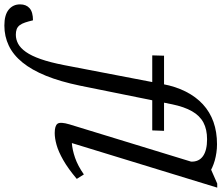

<svg xmlns="http://www.w3.org/2000/svg" viewBox="-254 -686 1014 879"><g transform="rotate(90 253.5 -247.0)"><path d="M68 -436.5 69.5 -490.5H413.5L411.5 -436.5ZM206.5 -105Q188 -15.5 161.5 49.8Q135 115 100.5 157.5Q66 200 23.5 220.2Q-19 240.5 -68.5 240.5Q-117 240.5 -141.2 220.8Q-165.5 201 -165.5 168.5Q-165.5 140.5 -147.8 125Q-130 109.5 -92.5 109.5Q-87.5 130.5 -82.5 145.5Q-77.5 160.5 -70 170.5Q-62 180.5 -51.5 184.2Q-41 188 -26.5 188Q-5 188 14.8 177.5Q34.5 167 52.2 142Q70 117 85 74.2Q100 31.5 112.5 -32.5L199.5 -485Q210.5 -544 234 -590.2Q257.5 -636.5 292.2 -668.5Q327 -700.5 372.8 -716.8Q418.5 -733 475 -733Q495 -733 513.5 -730.2Q532 -727.5 549 -722.8Q566 -718 581 -711.2Q596 -704.5 608.5 -696.5L567.5 -695.5L655 -734H673.5L469.5 -68.5Q500 -70.5 537 -83.2Q574 -96 613 -123.5L633.5 -91Q586 -51 547.2 -29Q508.5 -7 478 1.5Q447.5 10 423.5 10Q390 10 380.8 -3Q371.5 -16 384 -58L554.5 -614.5Q555.5 -650.5 529 -669Q502.5 -687.5 452 -687.5Q407 -687.5 375.5 -670.8Q344 -654 323.8 -618.5Q303.5 -583 292 -527.5Z"/></g></svg>

Font: Newsreader 9pt
Style: Italic
Weight: 400
Italic angle: -17°
Designer: Hugues Gentile
Foundry: Production Type
Version: Version 1.003